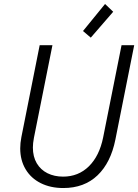

<svg xmlns="http://www.w3.org/2000/svg" viewBox="-20 -950 704 978"><path d="M83 -194.3Q83 -221.7 88.9 -251.5L182.1 -719.7H247.1L152.8 -248Q147.5 -220.2 147.5 -198.7Q147.5 -151.9 167.2 -118.4Q187 -85 221.9 -67.6Q256.8 -50.3 301.3 -50.3Q379.4 -50.3 432.9 -103Q486.3 -155.8 505.4 -250L599.1 -719.7H663.6L567.9 -239.7Q544.4 -121.6 476.8 -56.9Q409.2 7.8 302.2 7.8Q237.3 7.8 187.5 -17.1Q137.7 -42 110.4 -87.9Q83 -133.8 83 -194.3ZM402.8 -792 515.1 -929.7 556.6 -890.1 442.4 -758.3Z"/></svg>

Font: Reddit Sans Chocolate Light
Style: Italic
Weight: 300
Italic angle: -11.25°
Designer: Stephen Hutchings
Version: Version 1.013